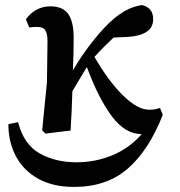

<svg xmlns="http://www.w3.org/2000/svg" viewBox="-20 -514 710 756"><path d="M159 12 146 -1 165 -191 167 -352Q167 -381 158.5 -394.5Q150 -408 127 -408Q120 -408 111 -407.5Q102 -407 95 -406L82 -438Q99 -462 123.5 -475.5Q148 -489 178 -489Q228 -489 249 -458.5Q270 -428 270 -366Q270 -299 267 -237Q304 -300 348 -355Q392 -410 429 -441Q460 -466 485.5 -478Q511 -490 539 -494Q558 -490 570.5 -477Q583 -464 583 -438Q583 -406 557.5 -389Q532 -372 487 -369L427 -366Q408 -348 389 -329Q370 -310 352 -290Q408 -193 465 -137.5Q522 -82 567 -82Q580 -82 589 -83.5Q598 -85 610 -89L621 -62Q566 78 483 150Q400 222 272 222Q188 222 130 189.5Q72 157 42.5 101Q13 45 13 -25L51 -33Q74 55 136 90Q198 125 282 125Q355 125 422 97.5Q489 70 538 14H537Q473 14 420.5 -56Q368 -126 322 -250Q308 -226 294 -203.5Q280 -181 265 -155Q264 -118 262 -76Q260 -34 258 0Z"/></svg>

Font: Source Serif Pro Semibold
Style: Regular
Weight: 600
Designer: Frank Grießhammer
Foundry: Adobe Systems Incorporated
Version: Version 3.000;hotconv 1.0.109;makeotfexe 2.5.65596